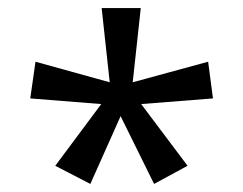

<svg xmlns="http://www.w3.org/2000/svg" viewBox="-20 -765 603 476"><path d="M117 -354 231 -507 55 -521 68 -612 252 -561 232 -745H329L309 -561L496 -612L508 -521L330 -507L445 -354L362 -309L279 -477L204 -309Z"/></svg>

Font: Noto Sans Gurmukhi Condensed
Style: Regular
Weight: 400
Width: 3
Designer: Jelle Bosma - Monotype Design Team
Foundry: Monotype Imaging Inc.
Version: Version 2.004; ttfautohint (v1.8.4.7-5d5b)